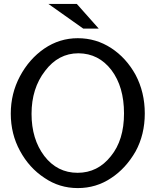

<svg xmlns="http://www.w3.org/2000/svg" viewBox="-20 -940 793 980"><path d="M207 -32Q283 20 377 20Q471 20 547 -31Q622 -80 672 -167Q719 -253 719 -361Q719 -469 672 -558Q624 -645 547 -695Q470 -745 377 -745Q284 -745 206 -692Q129 -639 82 -551Q35 -463 35 -360Q35 -256 82 -170Q129 -83 207 -32ZM381 -668Q484 -667 549 -582Q613 -497 613 -361Q613 -225 546 -143Q479 -58 376 -58Q272 -58 206 -144Q141 -230 141 -359Q141 -489 210 -578Q278 -668 380 -668ZM484 -794 372 -920H227L405 -794Z"/></svg>

Font: Sawarabi Gothic
Style: Regular
Weight: 400
Designer: mshio (mshio@users.sourceforge.jp)
Version: Version 20141215